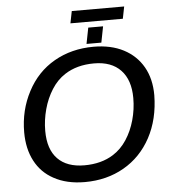

<svg xmlns="http://www.w3.org/2000/svg" viewBox="-60 -950 897 1014"><g transform="rotate(-5 389.0 -443.0)"><path d="M456.5 -698.2Q548.3 -698.2 615 -663.6Q681.6 -628.9 717.8 -565.7Q753.9 -502.4 753.9 -415.5Q752.4 -288.6 700.2 -191.4Q647.9 -94.7 556.6 -42.5Q465.3 9.8 349.1 9.8Q252.4 9.8 184.1 -28.3Q120.1 -63 86.2 -127.7Q52.2 -192.4 52.2 -279.8Q52.2 -396.5 104 -494.6Q155.3 -592.8 247.3 -645.5Q339.4 -698.2 456.5 -698.2ZM451.2 -610.4Q359.9 -610.4 295.9 -568.8Q253.4 -541.5 223.9 -494.9Q194.3 -448.2 179 -391.6Q163.6 -335 163.6 -277.8Q163.6 -179.7 212.9 -129.2Q262.2 -78.6 354.5 -78.6Q444.8 -78.6 508.3 -119.1Q550.8 -146 580.6 -191.4Q610.4 -236.8 626.2 -293.7Q642.1 -350.6 642.1 -410.2Q642.1 -506.3 592.5 -558.3Q543 -610.4 451.2 -610.4ZM636.2 -896 623.5 -832H345.7L358.4 -896ZM516.1 -801.3 499.5 -716.3H420.9L437.5 -801.3Z"/></g></svg>

Font: Arimo Medium
Style: Italic
Weight: 500
Italic angle: -12°
Designer: Steve Matteson
Foundry: Monotype Imaging Inc.
Version: Version 1.33